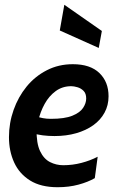

<svg xmlns="http://www.w3.org/2000/svg" viewBox="-20 -773 496 803"><path d="M127.5 -287.5Q145 -281.5 159.8 -278.8Q174.5 -276 193 -276Q250.5 -276 282.5 -289Q314.5 -302 327.5 -321.8Q340.5 -341.5 340.5 -361Q340.5 -382 329.5 -393Q318.5 -404 303.8 -408.2Q289 -412.5 278 -412.5Q241 -412.5 213 -392Q185 -371.5 166.8 -338.5Q148.5 -305.5 140 -267.5L133 -231.5Q132 -174 147.5 -141.2Q163 -108.5 189 -95.2Q215 -82 244.5 -82Q283.5 -82 320.8 -91.8Q358 -101.5 388.5 -117.5L376.5 -28Q348 -11.5 308.2 -0.8Q268.5 10 221 10Q151 10 106 -18Q61 -46 39.2 -93.5Q17.5 -141 17.5 -199.5Q17.5 -258.5 36.8 -313Q56 -367.5 91.2 -410.8Q126.5 -454 175.8 -479.2Q225 -504.5 284.5 -504.5Q357.5 -504.5 395.8 -467.5Q434 -430.5 434 -370.5Q434 -332.5 417.2 -301.8Q400.5 -271 370 -249.2Q339.5 -227.5 298.5 -215.8Q257.5 -204 208 -204Q182 -204 158.5 -207Q135 -210 120 -215.5ZM393 -572.5 230 -645.5 249 -753 406 -643.5Z"/></svg>

Font: Cabin SemiCondensedSemiBold
Style: Italic
Weight: 600
Width: 4
Italic angle: -10°
Designer: Pablo Impallari
Foundry: Pablo Impallari. http://www.impallari.com Igino Marini. http://www.ikern.com
Version: Version 3.001